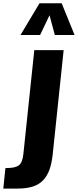

<svg xmlns="http://www.w3.org/2000/svg" viewBox="-34 -1110 467 1150"><path d="M88.9 -900.4 202.6 -1090.3H335.4L412.6 -900.4H294.4L262.7 -1018.6L206.1 -900.4ZM-14.2 19.5 -1.5 -103.5Q1.5 -103.5 4.9 -103.5Q57.1 -103.5 78.1 -119.1Q100.6 -135.7 106 -187.5L171.4 -809.6H347.2L281.2 -180.7Q274.9 -128.4 262 -92.8Q249 -57.1 224.9 -31Q200.7 -4.9 162.8 7.3Q125 19.5 70.8 19.5Z"/></svg>

Font: Oswald
Style: Bold
Weight: 700
Designer: Vernon Adams
Foundry: Vernon Adams
Version: 3.0; ttfautohint (v0.94.23-7a4d-dirty) -l 8 -r 50 -G 200 -x 